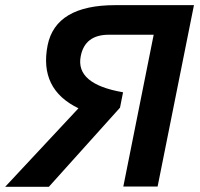

<svg xmlns="http://www.w3.org/2000/svg" viewBox="-77 -718 769 738"><path d="M397 -1 513.7 -584.5H341.3Q249.5 -584.5 233.4 -502.4Q211.9 -395 396 -363.3L384.3 -304.2L110.8 0H-57.1L224.6 -301.8Q72.8 -375 106 -543.9Q137.2 -698.2 365.7 -698.2H668.5L528.8 -1Z"/></svg>

Font: Sansation
Style: Bold Italic
Weight: 700
Designer: Bernd Montag
Version: Version 1.301